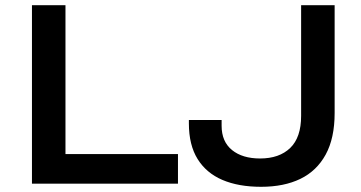

<svg xmlns="http://www.w3.org/2000/svg" viewBox="-20 -707 1391 739"><path d="M103 0V-687H232V-114H665V0ZM985 12Q898 12 836 -14.5Q774 -41 740.5 -95Q707 -149 707 -232V-245H833V-223Q833 -162 873 -129.5Q913 -97 981 -97Q1055 -97 1097 -137.5Q1139 -178 1139 -261V-687H1268V-272Q1268 -175 1233.5 -112Q1199 -49 1136 -18.5Q1073 12 985 12Z"/></svg>

Font: Archivo Expanded Medium
Style: Regular
Weight: 500
Width: 7
Designer: Hector Gatti
Foundry: Omnibus-Type
Version: Version 2.001